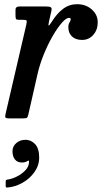

<svg xmlns="http://www.w3.org/2000/svg" viewBox="-20 -550 484 892"><path d="M70.5 -520H192Q210 -520 216 -516.2Q222 -512.5 218.5 -498L208 -452Q203.5 -431.5 206.2 -431.2Q209 -431 221 -449.5Q244.5 -487.5 273.2 -509Q302 -530.5 338 -530.5Q379 -530.5 406.5 -506Q434 -481.5 434 -446.5Q434 -411 413.2 -387.8Q392.5 -364.5 361.5 -364.5Q331 -364.5 314.2 -380.8Q297.5 -397 297.5 -423Q297.5 -437.5 303 -445.8Q308.5 -454 308.5 -460Q308.5 -467 300.5 -467Q287.5 -467 267.2 -444Q247 -421 225 -383Q203 -345 184 -298.8Q165 -252.5 154.5 -206.5L112 -19.5Q109 -7 106 -3.5Q103 0 87 0H23.5Q7 0 5 -4.8Q3 -9.5 6 -21.5L102 -434.5Q105.5 -450.5 103.5 -454.2Q101.5 -458 86 -458H67Q56.5 -458 54.2 -462.2Q52 -466.5 52 -479.5V-504.5Q52 -520 70.5 -520ZM38 153Q38 130 55.5 114.8Q73 99.5 98.5 99.5Q124 99.5 143 119.5Q162 139.5 162 181.5Q162 218.5 140.2 249.2Q118.5 280 84.8 299Q51 318 16 321Q11 321.5 8.8 320.8Q6.5 320 6.5 314V293Q6.5 287.5 9.2 286Q12 284.5 16.5 284Q35.5 281.5 58.5 270Q81.5 258.5 98.2 240.8Q115 223 115 201Q116 192.5 106 199Q96 205 82 205Q60 205 49 190.2Q38 175.5 38 153Z"/></svg>

Font: Besley* Narrow Medium
Style: Italic
Weight: 500
Width: 4
Italic angle: -13°
Designer: Owen Earl
Foundry: indestructible type*
Version: Version 3.000; ttfautohint (v1.8.3)